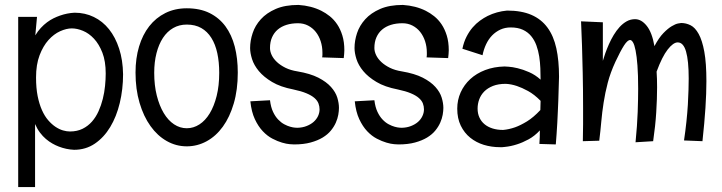

<svg xmlns="http://www.w3.org/2000/svg" viewBox="-20 -587 2946 783"><path d="M481.9 -284.2Q481.9 -223.1 468.5 -167.2Q455.1 -111.3 429.4 -68.8Q403.8 -26.4 366.7 -1.2Q329.6 23.9 282.2 23.9Q250 22.5 219.7 10.7Q207 5.9 193.6 -1.7Q180.2 -9.3 167.2 -20.3Q154.3 -31.2 143.1 -46.1Q131.8 -61 123 -81.1V175.8H54.2V-518.1H130.9L124 -442.9Q134.3 -460 146.5 -473.1Q158.7 -486.3 171.9 -496.1Q185.1 -505.9 198.5 -512.5Q211.9 -519 224.6 -523.4Q253.9 -533.7 284.2 -535.2Q326.7 -535.2 362.5 -517.8Q398.4 -500.5 424.6 -467.8Q450.7 -435.1 465.8 -388.7Q481 -342.3 481.9 -284.2ZM265.1 -50.8Q294.4 -50.8 316.7 -61.8Q338.9 -72.8 355 -91.1Q371.1 -109.4 381.8 -133.3Q392.6 -157.2 399.2 -183.6Q405.8 -210 408.4 -236.6Q411.1 -263.2 411.1 -287.1Q411.1 -337.4 397.5 -372.3Q383.8 -407.2 363.3 -429.2Q342.8 -451.2 318.6 -461.2Q294.4 -471.2 272.9 -471.2Q251 -471.2 225.3 -459.7Q199.7 -448.2 177.7 -423.8Q155.8 -399.4 141.4 -361.6Q127 -323.7 127 -271Q127 -228 133.5 -195.3Q140.1 -162.6 151.1 -137.9Q162.1 -113.3 176.5 -96.7Q190.9 -80.1 206.3 -69.8Q221.7 -59.6 236.8 -55.2Q252 -50.8 265.1 -50.8Z M949.7 -291Q949.7 -220.7 933.3 -165Q917 -109.4 888.9 -70.6Q860.8 -31.7 822.8 -11Q784.7 9.8 741.7 9.8Q698.2 9.8 660.2 -11.7Q622.1 -33.2 593.8 -72.8Q565.4 -112.3 549.1 -167.7Q532.7 -223.1 532.7 -291Q532.7 -349.1 547.1 -397.2Q561.5 -445.3 588.6 -480Q615.7 -514.6 654.5 -533.9Q693.4 -553.2 741.7 -553.2Q795.4 -553.2 834.5 -533.9Q873.5 -514.6 899.2 -480Q924.8 -445.3 937.3 -397.2Q949.7 -349.1 949.7 -291ZM874 -290Q874 -334 866.2 -370.1Q858.4 -406.2 842 -432.4Q825.7 -458.5 800.8 -472.7Q775.9 -486.8 741.7 -486.8Q710.9 -486.8 686.3 -472.7Q661.6 -458.5 644.5 -432.4Q627.4 -406.2 618.2 -370.1Q608.9 -334 608.9 -290Q608.9 -238.8 619.4 -197.3Q629.9 -155.8 647.7 -126Q665.5 -96.2 689.7 -80.1Q713.9 -64 741.7 -64Q769 -64 793.2 -79.6Q817.4 -95.2 835.2 -124.5Q853 -153.8 863.5 -195.6Q874 -237.3 874 -290Z M1293.9 -353Q1294.9 -357.4 1294.9 -362.1Q1294.9 -366.7 1294.9 -372.1Q1294.9 -397 1287.8 -418.7Q1280.8 -440.4 1267.8 -456.8Q1254.9 -473.1 1236.3 -482.7Q1217.8 -492.2 1195.3 -492.2Q1169.4 -492.2 1148.4 -485.6Q1127.4 -479 1112.5 -466.3Q1097.7 -453.6 1089.4 -434.8Q1081.1 -416 1081.1 -391.1Q1081.1 -377 1088.1 -362.1Q1095.2 -347.2 1109.4 -334Q1123.5 -320.8 1144.3 -310.5Q1165 -300.3 1192.9 -295.9Q1245.1 -287.1 1278.1 -270.3Q1311 -253.4 1329.8 -232.4Q1348.6 -211.4 1355.5 -189Q1362.3 -166.5 1362.3 -147Q1362.3 -134.8 1359.6 -119.1Q1356.9 -103.5 1349.6 -86.9Q1342.3 -70.3 1329.3 -54.4Q1316.4 -38.6 1295.9 -26.1Q1275.4 -13.7 1246.8 -5.9Q1218.3 2 1179.2 2Q1175.3 2 1161.9 1Q1148.4 0 1130.1 -5.4Q1111.8 -10.7 1091.1 -21.5Q1070.3 -32.2 1051.8 -51.8Q1033.2 -71.3 1019.3 -101.1Q1005.4 -130.9 1001 -173.8L1081.1 -178.2Q1084.5 -149.9 1093.5 -130.9Q1102.5 -111.8 1114.5 -99.4Q1126.5 -86.9 1139.4 -80.1Q1152.3 -73.2 1163.8 -70.1Q1175.3 -66.9 1183.3 -66.4Q1191.4 -65.9 1192.9 -65.9Q1213.4 -66.4 1230.2 -73Q1247.1 -79.6 1258.8 -89.8Q1270.5 -100.1 1276.9 -113.5Q1283.2 -127 1283.2 -141.1Q1283.2 -153.3 1278.8 -165Q1274.4 -176.8 1262.5 -187.3Q1250.5 -197.8 1229.7 -206.5Q1209 -215.3 1176.3 -222.2Q1123.5 -232.4 1089.6 -252.7Q1055.7 -272.9 1035.6 -297.1Q1015.6 -321.3 1007.8 -346.2Q1000 -371.1 1000 -391.1Q1000 -420.9 1010.3 -451.9Q1020.5 -482.9 1043.7 -508.5Q1066.9 -534.2 1104.5 -550.5Q1142.1 -566.9 1197.3 -566.9Q1249.5 -563.5 1290.5 -543Q1308.1 -534.2 1325 -520.8Q1341.8 -507.3 1355 -487.8Q1368.2 -468.3 1376.2 -442.1Q1384.3 -416 1384.3 -381.8Q1384.3 -374.5 1383.5 -366.5Q1382.8 -358.4 1381.8 -350.1Z M1719.7 -353Q1720.7 -357.4 1720.7 -362.1Q1720.7 -366.7 1720.7 -372.1Q1720.7 -397 1713.6 -418.7Q1706.5 -440.4 1693.6 -456.8Q1680.7 -473.1 1662.1 -482.7Q1643.6 -492.2 1621.1 -492.2Q1595.2 -492.2 1574.2 -485.6Q1553.2 -479 1538.3 -466.3Q1523.4 -453.6 1515.1 -434.8Q1506.8 -416 1506.8 -391.1Q1506.8 -377 1513.9 -362.1Q1521 -347.2 1535.2 -334Q1549.3 -320.8 1570.1 -310.5Q1590.8 -300.3 1618.7 -295.9Q1670.9 -287.1 1703.9 -270.3Q1736.8 -253.4 1755.6 -232.4Q1774.4 -211.4 1781.2 -189Q1788.1 -166.5 1788.1 -147Q1788.1 -134.8 1785.4 -119.1Q1782.7 -103.5 1775.4 -86.9Q1768.1 -70.3 1755.1 -54.4Q1742.2 -38.6 1721.7 -26.1Q1701.2 -13.7 1672.6 -5.9Q1644 2 1605 2Q1601.1 2 1587.6 1Q1574.2 0 1555.9 -5.4Q1537.6 -10.7 1516.8 -21.5Q1496.1 -32.2 1477.5 -51.8Q1459 -71.3 1445.1 -101.1Q1431.2 -130.9 1426.8 -173.8L1506.8 -178.2Q1510.3 -149.9 1519.3 -130.9Q1528.3 -111.8 1540.3 -99.4Q1552.2 -86.9 1565.2 -80.1Q1578.1 -73.2 1589.6 -70.1Q1601.1 -66.9 1609.1 -66.4Q1617.2 -65.9 1618.7 -65.9Q1639.2 -66.4 1656 -73Q1672.9 -79.6 1684.6 -89.8Q1696.3 -100.1 1702.6 -113.5Q1709 -127 1709 -141.1Q1709 -153.3 1704.6 -165Q1700.2 -176.8 1688.2 -187.3Q1676.3 -197.8 1655.5 -206.5Q1634.8 -215.3 1602.1 -222.2Q1549.3 -232.4 1515.4 -252.7Q1481.4 -272.9 1461.4 -297.1Q1441.4 -321.3 1433.6 -346.2Q1425.8 -371.1 1425.8 -391.1Q1425.8 -420.9 1436 -451.9Q1446.3 -482.9 1469.5 -508.5Q1492.7 -534.2 1530.3 -550.5Q1567.9 -566.9 1623 -566.9Q1675.3 -563.5 1716.3 -543Q1733.9 -534.2 1750.7 -520.8Q1767.6 -507.3 1780.8 -487.8Q1793.9 -468.3 1802 -442.1Q1810.1 -416 1810.1 -381.8Q1810.1 -374.5 1809.3 -366.5Q1808.6 -358.4 1807.6 -350.1Z M2259.8 -273.9Q2258.8 -224.6 2256.8 -175.8Q2255.9 -154.8 2254.9 -131.8Q2253.9 -108.9 2252.7 -85.7Q2251.5 -62.5 2249.8 -40Q2248 -17.6 2246.6 2L2179.7 0Q2180.7 -14.2 2181.2 -27.8Q2181.6 -41.5 2181.6 -55.2Q2159.7 -31.7 2135.3 -18.6Q2110.8 -5.4 2088.9 1.5Q2063.5 9.8 2038.6 12.2Q2033.2 13.2 2028.6 13.2Q2023.9 13.2 2018.6 13.2Q1984.4 13.2 1953.1 3.7Q1921.9 -5.9 1897.7 -25.4Q1873.5 -44.9 1859.1 -74.5Q1844.7 -104 1844.7 -144Q1844.7 -179.2 1858.6 -210.2Q1872.6 -241.2 1897.7 -264.4Q1922.9 -287.6 1958.5 -301.3Q1994.1 -314.9 2037.6 -315.9Q2039.1 -315.9 2054.2 -314.9Q2069.3 -314 2091.1 -308.8Q2112.8 -303.7 2137.9 -292.7Q2163.1 -281.7 2184.6 -262.2Q2184.6 -284.2 2183.6 -308.6Q2182.6 -333 2179 -356.7Q2175.3 -380.4 2167.5 -401.9Q2159.7 -423.3 2146.2 -439.7Q2132.8 -456.1 2112.3 -465.6Q2091.8 -475.1 2062.5 -475.1Q2039.6 -475.1 2020.5 -466.3Q2001.5 -457.5 1986.8 -442.4Q1972.2 -427.2 1962.4 -406.5Q1952.6 -385.7 1947.8 -361.8L1865.7 -388.2Q1871.6 -416 1882.6 -437.5Q1893.6 -459 1907.5 -475.1Q1921.4 -491.2 1937.3 -502.7Q1953.1 -514.2 1968.8 -522Q2005.4 -540 2047.9 -543.9Q2106.4 -543.9 2147 -526.4Q2187.5 -508.8 2212.6 -474.6Q2237.8 -440.4 2248.8 -390.1Q2259.8 -339.8 2259.8 -273.9ZM2183.6 -138.2Q2183.6 -147.9 2184.1 -157.5Q2184.6 -167 2184.6 -175.8Q2158.7 -202.1 2133.5 -215.8Q2108.4 -229.5 2087.9 -236.3Q2064.5 -244.1 2042.5 -245.1Q2012.2 -245.1 1990.5 -236.6Q1968.8 -228 1954.8 -213.9Q1940.9 -199.7 1934.3 -181.6Q1927.7 -163.6 1927.7 -144Q1927.7 -124 1935.1 -107.9Q1942.4 -91.8 1955.8 -80.6Q1969.2 -69.3 1988.5 -63.2Q2007.8 -57.1 2031.7 -57.1Q2055.2 -59.1 2080.6 -67.9Q2102.5 -75.7 2129.2 -92Q2155.8 -108.4 2183.6 -138.2Z M2769.5 -14.2Q2775.4 -53.7 2779.3 -90.8Q2783.2 -127.9 2785.2 -160.6Q2787.1 -193.4 2787.8 -220.5Q2788.6 -247.6 2788.6 -267.1Q2788.6 -339.4 2777.8 -376.7Q2767.1 -414.1 2743.7 -414.1Q2725.6 -414.1 2702.9 -385Q2680.2 -356 2657.7 -294.9Q2658.7 -280.8 2659.2 -264.9Q2659.7 -249 2659.7 -231Q2659.7 -184.1 2656.2 -128.9Q2652.8 -73.7 2643.6 -11.2L2571.8 -6.8Q2578.6 -75.7 2580.6 -130.4Q2582.5 -185.1 2582.5 -225.1Q2582.5 -281.7 2579.6 -319.8Q2576.7 -357.9 2572 -381.1Q2567.4 -404.3 2561.5 -414.1Q2555.7 -423.8 2549.8 -423.8Q2539.1 -423.8 2524.7 -401.4Q2510.3 -378.9 2489.7 -335Q2469.2 -290.5 2458.5 -249.5Q2447.8 -208.5 2441.7 -168.9Q2435.5 -129.4 2432.1 -90.8Q2428.7 -52.2 2423.8 -13.2L2356.9 -11.2Q2357.9 -46.4 2357.9 -80.6Q2357.9 -114.7 2357.9 -147Q2357.9 -224.6 2356.4 -289.1Q2355 -353.5 2353.5 -400.9Q2351.6 -456.1 2349.6 -500L2438.5 -496.1V-338.9Q2442.4 -352.5 2448.7 -370.4Q2455.1 -388.2 2463.4 -407Q2471.7 -425.8 2482.7 -444.1Q2493.7 -462.4 2506.8 -476.8Q2520 -491.2 2535.6 -500Q2551.3 -508.8 2569.8 -508.8Q2595.7 -508.8 2617.4 -481.7Q2639.2 -454.6 2648.9 -398.9Q2667 -433.1 2685.5 -452.1Q2704.1 -471.2 2719.5 -480.2Q2734.9 -489.3 2745.1 -491.2Q2755.4 -493.2 2757.8 -493.2Q2777.8 -493.2 2796.4 -483.9Q2814.9 -474.6 2829.3 -448.5Q2843.8 -422.4 2852.3 -376Q2860.8 -329.6 2860.8 -255.9Q2860.8 -207.5 2856.9 -147.2Q2853 -86.9 2844.7 -11.2Z"/></svg>

Font: Englebert
Style: Regular
Weight: 400
Designer: Astigmatic (AOETI)
Foundry: Astigmatic (AOETI)
Version: Version 1.000